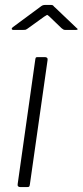

<svg xmlns="http://www.w3.org/2000/svg" viewBox="-20 -763 337 783"><path d="M102 -12Q101 -4 99 -2Q97 0 89 0H64Q57 0 54 -3Q51 -6 52 -12L124 -521Q125 -527 126.5 -528.5Q128 -530 133 -530H164Q169 -530 172 -527Q175 -524 174 -518ZM231 -648 180 -697Q173 -703 171.5 -702Q170 -701 160 -695L92 -646Q86 -642 83.5 -641.5Q81 -641 75 -641H34Q29 -641 28 -644.5Q27 -648 32 -652L143 -734Q149 -739 153.5 -741Q158 -743 166 -743H188Q195 -743 198 -739Q201 -735 204 -733L291 -650Q297 -646 296.5 -643.5Q296 -641 290 -641H245Q241 -641 238 -643Q235 -645 231 -648Z"/></svg>

Font: Libre Franklin ExtraLight
Style: Italic
Weight: 250
Italic angle: -8°
Designer: Pablo Impallari, Rodrigo Fuenzalida, Nhung Nguyen
Foundry: Impallari Type
Version: Version 3.000